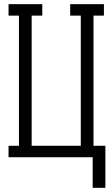

<svg xmlns="http://www.w3.org/2000/svg" viewBox="-20 -755 540 922"><path d="M425 147V0H21V-55H71V-680H21V-735H183V-680H132V-55H368V-680H317V-735H479V-680H429V-55H486V147Z"/></svg>

Font: Iosevka Slab Light
Style: Regular
Weight: 300
Monospace: yes
Designer: Belleve Invis
Foundry: Belleve Invis
Version: Version 11.1.0; ttfautohint (v1.8.3)